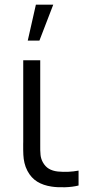

<svg xmlns="http://www.w3.org/2000/svg" viewBox="-20 -800 396 828"><path d="M134.8 -780 99.7 -625H150L209.7 -780ZM202.8 4.7Q166.8 -0.5 140.7 -16.5Q114.5 -32.5 98.2 -63.3Q89.5 -80 85.5 -97.4Q81.5 -114.8 80.7 -132.3Q79.8 -149.8 80 -180Q80.2 -183.8 80.2 -187.8Q80.2 -191.7 80.2 -195.7V-540H153.5V-198.3V-179.2Q153 -148.5 154.8 -132Q156.5 -115.5 164.5 -100.7Q174.8 -81.8 190.8 -72.3Q206.8 -62.8 229.5 -60.3Q275.2 -56 318.8 -64.3V0Q293 6.5 260.5 7.5Q228 8.5 202.8 4.7Z"/></svg>

Font: Hauora
Style: Regular
Weight: 400
Designer: Wayne Shih
Foundry: WCYS
Version: Version 1.001